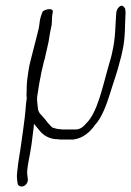

<svg xmlns="http://www.w3.org/2000/svg" viewBox="-20 -489 470 688"><path d="M89 -270C86 -257 83 -245 82 -235L78 -207C75 -185 76 -169 75 -149L76 -135L75 -132C73 -117 72 -103 71 -91C70 -71 58 10 55 33C51 60 38 132 41 152L43 168C44 173 46 176 51 178C66 184 80 169 80 155L78 139C76 130 78 114 82 91C93 34 94 22 101 -35C101 -39 101 -42 102 -45L111 -34C114 -31 117 -27 121 -22C136 -3 158 10 188 10C192 11 195 11 200 11H243C278 6 302 -15 321 -42C344 -66 362 -114 374 -153C386 -193 402 -235 411 -275C415 -286 416 -297 419 -308C430 -356 427 -403 430 -444L429 -454C429 -459 426 -462 423 -465C414 -476 398 -459 397 -445L396 -435C393 -395 394 -354 383 -306C381 -296 379 -286 376 -277C373 -266 370 -255 366 -242C347 -175 328 -84 289 -47C279 -35 267 -25 251 -25H210C205 -25 201 -25 196 -26C186 -26 179 -29 170 -31C162 -35 159 -42 152 -48C141 -62 142 -62 128 -77C113 -90 116 -106 113 -129V-141C117 -167 120 -189 126 -217C128 -231 132 -244 134 -254C136 -264 138 -272 140 -277L154 -339C157 -353 158 -368 161 -380L165 -399C167 -416 165 -428 169 -445C173 -464 136 -455 132 -446C129 -437 126 -430 125 -425C124 -420 122 -414 122 -409C121 -404 121 -397 119 -388L111 -356C105 -330 95 -295 89 -270Z"/></svg>

Font: Stray Cat
Style: CnObl
Weight: 400
Version: Version 1.0